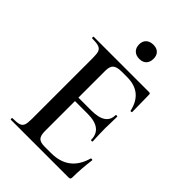

<svg xmlns="http://www.w3.org/2000/svg" viewBox="-238 -922 1023 1023"><g transform="rotate(45 273.5 -410.0)"><path d="M493 -157Q501 -157 501 -154Q491 -78 491 -15Q491 -7 488 -3.5Q485 0 476 0H42Q39 0 39 -6Q39 -12 42 -12Q76 -12 91.5 -17Q107 -22 112.5 -36.5Q118 -51 118 -81V-544Q118 -574 112.5 -588Q107 -602 91 -607.5Q75 -613 42 -613Q39 -613 39 -619Q39 -625 42 -625H459Q468 -625 468 -616L470 -486Q470 -484 464.5 -483.5Q459 -483 459 -485Q434 -599 319 -599H279Q242 -599 227.5 -586Q213 -573 213 -541V-338H310Q419 -338 419 -412Q419 -415 425 -415Q431 -415 431 -412L430 -357Q429 -346 429 -325L430 -278Q432 -246 432 -227Q432 -224 426 -224Q420 -224 420 -227Q420 -269 392 -290.5Q364 -312 308 -312H213V-85Q213 -52 225.5 -39Q238 -26 270 -26H319Q453 -26 489 -156Q489 -157 493 -157ZM241 -768Q241 -792 256 -806Q271 -820 297 -820Q322 -820 336 -806Q350 -792 350 -768Q350 -742 336 -727.5Q322 -713 297 -713Q271 -713 256 -727.5Q241 -742 241 -768Z"/></g></svg>

Font: Cormorant Garamond SemiBold
Style: Regular
Weight: 600
Designer: Christian Thalmann (Catharsis Fonts)
Version: Version 3.000